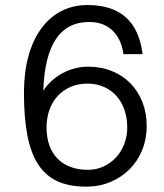

<svg xmlns="http://www.w3.org/2000/svg" viewBox="-20 -712 640 747"><path d="M550.8 -221.2Q550.8 -171.4 533.2 -128.2Q515.6 -85 484.1 -53.5Q452.6 -22 409.7 -3.9Q366.7 14.2 315.9 14.2Q250.5 14.2 204.6 -6.3Q158.7 -26.9 129.4 -71Q100.1 -115.2 86.7 -184.3Q73.2 -253.4 73.2 -351.1Q73.2 -429.2 90.3 -492.2Q107.4 -555.2 139.4 -599.6Q171.4 -644 217.3 -668.2Q263.2 -692.4 320.8 -692.4Q511.2 -692.4 534.7 -501.5H460.4Q452.1 -560.5 417.5 -593.5Q382.8 -626.5 326.7 -626.5Q157.2 -626.5 148.4 -358.9Q162.1 -380.4 181.4 -397.7Q200.7 -415 223.4 -427.2Q246.1 -439.5 271.2 -446Q296.4 -452.6 321.8 -452.6Q373 -452.6 415.3 -435.5Q457.5 -418.5 487.5 -387.7Q517.6 -356.9 534.2 -314.5Q550.8 -272 550.8 -221.2ZM475.1 -216.3Q475.1 -253.4 464.1 -284.9Q453.1 -316.4 432.9 -338.9Q412.6 -361.3 384 -374Q355.5 -386.7 320.8 -386.7Q284.7 -386.7 255.4 -374.3Q226.1 -361.8 205.1 -339.4Q184.1 -316.9 172.6 -285.4Q161.1 -253.9 161.1 -216.3Q161.1 -177.7 171.9 -147.2Q182.6 -116.7 203.1 -95.5Q223.6 -74.2 253.7 -62.7Q283.7 -51.3 321.8 -51.3Q354.5 -51.3 382.6 -64.2Q410.6 -77.1 431.2 -99.4Q451.7 -121.6 463.4 -151.6Q475.1 -181.6 475.1 -216.3Z"/></svg>

Font: SakalBharati
Style: Regular
Weight: 400
Designer: CDAC GIST
Foundry: CDAC
Version: 13.02